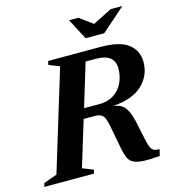

<svg xmlns="http://www.w3.org/2000/svg" viewBox="-152 -960 960 1066"><g transform="rotate(-15 328.0 -427.0)"><path d="M200 -46 262.5 -21 256 0H-28.5L-22.5 -21L54 -48.5L229.5 -624L167.5 -649L173.5 -670H473.5Q586.5 -670 634.8 -630.8Q683 -591.5 683 -528.5Q683 -449.5 625.5 -395.8Q568 -342 456 -335.5Q505.5 -328.5 525.5 -299Q545.5 -269.5 556.5 -219L580 -108.5Q587.5 -73.5 596 -58.5Q604.5 -43.5 616 -40.2Q627.5 -37 644 -37L635 0Q575.5 5 539.2 3Q503 1 483.2 -9.5Q463.5 -20 454.2 -40.5Q445 -61 438.5 -93.5L412.5 -230.5Q403 -280.5 388.8 -294.2Q374.5 -308 343 -308H280ZM385.5 -365Q434.5 -365 468.8 -387.2Q503 -409.5 521 -446.8Q539 -484 539 -529Q539 -569.5 513.2 -591.2Q487.5 -613 428.5 -613H373L297.5 -365ZM650 -858 513.5 -738H406.5L343.5 -858H397L473 -802.5L582.5 -858Z"/></g></svg>

Font: Newsreader 16pt
Style: Bold Italic
Weight: 700
Italic angle: -17°
Designer: Hugues Gentile
Foundry: Production Type
Version: Version 1.003; ttfautohint (v1.8.3)